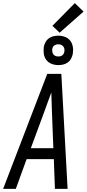

<svg xmlns="http://www.w3.org/2000/svg" viewBox="-32 -1207 554 1227"><path d="M-12 0 270 -735H360L400 0H319L312 -190H138L69 0ZM309 -260 300 -490Q299 -522 298 -553.5Q297 -585 296 -616Q285 -585 273 -553.5Q261 -522 250 -490L165 -260ZM341 -791Q318 -791 297.5 -799Q277 -807 264 -824Q251 -841 248 -863Q245 -885 248 -908Q251 -923 259 -938Q267 -953 280.5 -962.5Q294 -972 309.5 -975.5Q325 -979 340 -979Q363 -979 384 -971Q405 -963 417.5 -946Q430 -929 433.5 -907Q437 -885 433 -862Q430 -847 422 -832Q414 -817 400.5 -807.5Q387 -798 371.5 -794.5Q356 -791 341 -791ZM340 -846Q347 -846 353.5 -847.5Q360 -849 365.5 -853Q371 -857 374.5 -863Q378 -869 379 -876Q381 -885 379.5 -894Q378 -903 372.5 -910Q367 -917 358.5 -920.5Q350 -924 341 -924Q334 -924 328 -922.5Q322 -921 316 -917Q310 -913 306.5 -907Q303 -901 302 -894Q301 -885 302.5 -876Q304 -867 309 -860Q314 -853 322.5 -849.5Q331 -846 340 -846ZM349 -998 303 -1042 446 -1187 502 -1133Z"/></svg>

Font: Iosevka SS18
Style: Italic
Weight: 400
Italic angle: -9°
Monospace: yes
Designer: Belleve Invis
Foundry: Belleve Invis
Version: Version 25.1.1; ttfautohint (v1.8.4)